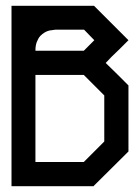

<svg xmlns="http://www.w3.org/2000/svg" viewBox="-20 -639 479 659"><path d="M420.9 -119.1Q380.9 -80.1 301.8 -1V0H19.5V-619.1H302.7L420.9 -501L391.6 -471.7L362.3 -443.4Q355.5 -436.5 342.8 -422.9L381.8 -384.8L420.9 -345.7ZM303.7 -501Q292 -513.7 268.6 -537.1H169.9Q167 -537.1 149.4 -534.2Q132.8 -530.3 118.2 -515.6Q111.3 -507.8 106.4 -495.1Q101.6 -483.4 101.6 -464.8H267.6ZM101.6 -83H267.6L337.9 -153.3V-311.5L267.6 -381.8H101.6Z"/></svg>

Font: mr_KirucoupageG
Style: Regular
Weight: 400
Designer: Jan Henkel
Version: Version 1.00 May 25, 2020, initial release